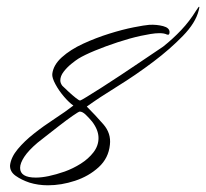

<svg xmlns="http://www.w3.org/2000/svg" viewBox="-20 -554 615 573"><path d="M123 -1Q94 -1 68 -9Q44 -17 26.5 -29.5Q9 -42 10 -61Q13 -85 33 -109Q53 -133 81 -155Q110 -178 143 -199.5Q176 -221 199 -239Q187 -247 171.5 -265Q156 -283 145.5 -302.5Q135 -322 136 -333Q139 -360 164.5 -383Q190 -406 228 -423.5Q266 -441 306 -453.5Q346 -466 379 -472.5Q412 -479 426 -480Q448 -481 467 -476Q486 -471 486 -458Q486 -448 478 -451Q470 -455 456 -455Q444 -455 429 -452.5Q414 -450 400 -447Q368 -440 331.5 -428Q295 -416 263.5 -403Q232 -390 214 -379Q206 -374 193 -363.5Q180 -353 170 -340Q160 -327 160 -314Q160 -306 166 -298Q174 -290 185.5 -279.5Q197 -269 206.5 -261.5Q216 -254 219 -254Q221 -254 239 -265Q257 -276 284.5 -293.5Q312 -311 342 -331Q372 -351 399.5 -369.5Q427 -388 445.5 -400.5Q464 -413 467 -415Q496 -438 521 -464.5Q546 -491 565 -522Q568 -526 570.5 -530Q573 -534 574 -534Q574 -534 574.5 -533.5Q575 -533 575 -532L573 -523Q564 -486 525.5 -446.5Q487 -407 438 -370Q385 -330 330 -296Q275 -262 239 -236Q265 -210 288.5 -183Q312 -156 308 -122Q304 -82 274.5 -55Q245 -28 204 -14.5Q163 -1 123 -1ZM87 -24Q121 -24 173 -42Q198 -51 221 -65.5Q244 -80 259 -99.5Q274 -119 274 -142Q274 -166 255 -191Q245 -203 235.5 -212Q226 -221 218 -221Q215 -221 197 -208.5Q179 -196 156.5 -178.5Q134 -161 115.5 -146.5Q97 -132 92 -128Q65 -105 52.5 -86Q40 -67 40 -53Q40 -24 87 -24Z"/></svg>

Font: The Nautigal
Style: Regular
Weight: 400
Designer: Robert E. Leuschke
Foundry: Robert E. Leuschke
Version: Version 1.100; ttfautohint (v1.8.3)